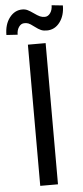

<svg xmlns="http://www.w3.org/2000/svg" viewBox="-82 -930 415 963"><g transform="rotate(-5 125.5 -448.5)"><path d="M169.9 0H80.6V-710.9H169.9ZM272.5 -891.6Q272.5 -840.3 247.1 -806.9Q221.7 -773.4 181.6 -773.4Q164.6 -773.4 152.3 -778.6Q140.1 -783.7 120.6 -798.6Q101.1 -813.5 92.3 -816.7Q83.5 -819.8 72.3 -819.8Q55.7 -819.8 44.7 -804.2Q33.7 -788.6 33.7 -765.1L-22.5 -768.6Q-22.5 -821.8 3.4 -855.5Q29.3 -889.2 67.9 -889.2Q82.5 -889.2 94.2 -883.5Q106 -877.9 123.8 -865.2Q141.6 -852.5 152.8 -847.4Q164.1 -842.3 177.2 -842.3Q193.8 -842.3 205.1 -858.2Q216.3 -874 216.3 -897.5Z"/></g></svg>

Font: MAUL Condensed
Style: Condensed Regular
Weight: 400
Designer: MAUL
Version: Version 1.0; 2020; ttfautohint (v1.8.3)